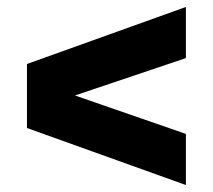

<svg xmlns="http://www.w3.org/2000/svg" viewBox="-20 -656 612 552"><path d="M514.5 -636V-489L195.5 -381.5L514.5 -271V-124L57.5 -288V-472Z"/></svg>

Font: Encode Sans Semi Expanded ExBd
Style: Regular
Weight: 800
Width: 6
Designer: Multiple Designers
Foundry: Impallari Type
Version: Version 2.000